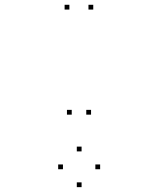

<svg xmlns="http://www.w3.org/2000/svg" viewBox="-20 -760 660 803"><path d="M370 -720V-740H350V-720ZM270.2 -720V-740H250.2V-720ZM280 -280.5V-300.5H260V-280.5ZM360.8 -280.5V-300.5H340.8V-280.5ZM398.8 -52.2V-72.2H378.8V-52.2ZM321.2 -126.8V-146.8H301.2V-126.8ZM243.3 -52.2V-72.2H223.3V-52.2ZM321.2 22.7V2.7H301.2V22.7Z"/></svg>

Font: Monaspace Radon Dots Var
Style: Regular
Weight: 400
Designer: Riley Cran and the Lettermatic Team
Version: Version 1.100 (Monaspace Radon Dots)